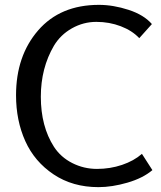

<svg xmlns="http://www.w3.org/2000/svg" viewBox="-20 -758 664 790"><path d="M46 -366Q46 -528 137 -633Q228 -738 387 -738Q446 -738 509 -717.5Q572 -697 605 -659L553 -601Q524 -632 477 -650Q430 -668 376.5 -668Q323 -668 276 -641.5Q229 -615 202 -570Q148 -478 148 -360Q148 -238 202 -154Q230 -111 277.5 -87Q325 -63 379 -63Q433 -63 482 -79.5Q531 -96 564 -125L607 -58Q568 -25 504.5 -6.5Q441 12 385 12Q279 12 200.5 -40.5Q122 -93 84 -177.5Q46 -262 46 -366Z"/></svg>

Font: Rosario
Style: Regular
Weight: 400
Designer: Hector Gatti
Foundry: Omnibus-Type
Version: Version 1.002